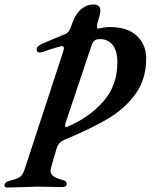

<svg xmlns="http://www.w3.org/2000/svg" viewBox="-122 -554 683 859"><path d="M-102 274Q-101 261 -80 255Q-47 247 -34 238.5Q-21 230 -13 207L157 -312Q158 -316 161 -325Q164 -334 164 -339Q164 -350 149 -347Q99 -333 68 -321Q60 -319 56 -319Q42 -319 42 -332Q42 -348 68 -359Q138 -389 173 -403Q180 -406 186 -414.5Q192 -423 198 -441Q213 -488 239 -511Q265 -534 297 -534Q327 -534 327 -506Q327 -498 324 -486L313 -447Q312 -443 312 -436Q312 -424 317 -426Q347 -433 370 -433Q449 -433 490.5 -393.5Q532 -354 532 -292Q532 -200 484.5 -134Q437 -68 361 -23Q285 22 165 72Q152 78 144 86.5Q136 95 131 111L106 197Q104 207 104 210Q104 224 116.5 234Q129 244 158 251Q177 255 177 271Q177 276 170.5 279.5Q164 283 155 283Q121 283 102 282L43 281L-13 283Q-67 285 -91 285Q-96 285 -99.5 282Q-103 279 -102 274ZM403 -275Q403 -326 382.5 -352.5Q362 -379 325 -379Q309 -379 301 -372.5Q293 -366 288 -352L172 -6Q169 5 169 8Q169 14 174 14Q178 14 184 11Q279 -30 341 -101Q403 -172 403 -275Z"/></svg>

Font: EB Garamond
Style: Bold Italic
Weight: 700
Italic angle: -17.2°
Designer: Georg Duffner and Octavio Pardo
Foundry: Georg Duffner
Version: Version 1.000